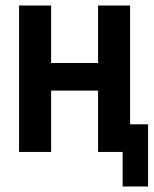

<svg xmlns="http://www.w3.org/2000/svg" viewBox="-20 -550 556 695"><path d="M424 125H516V-100H451V-530H335V-322H165V-530H49V0H165V-222H335V0H424Z"/></svg>

Font: Iosevka SS09
Style: Bold
Weight: 700
Monospace: yes
Designer: Belleve Invis
Foundry: Belleve Invis
Version: Version 5.2.1; ttfautohint (v1.8.3)